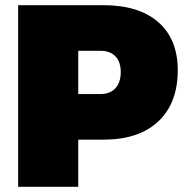

<svg xmlns="http://www.w3.org/2000/svg" viewBox="-20 -721 726 741"><path d="M379 -701Q516 -701 591 -635.5Q666 -570 666 -450Q666 -323 591 -252.5Q516 -182 379 -182H181L282 -283V0H50V-701ZM367 -358Q405 -358 425.5 -380.5Q446 -403 446 -443Q446 -482 425.5 -503.5Q405 -525 367 -525H181L282 -626V-257L181 -358Z"/></svg>

Font: Alexandria Black
Style: Regular
Weight: 900
Designer: Mohamed Gaber
Foundry: Kief Type Foundry
Version: Version 5.100